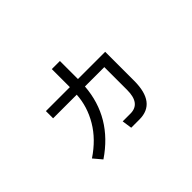

<svg xmlns="http://www.w3.org/2000/svg" viewBox="-106 -895 1212 1212"><g transform="rotate(-45 500.0 -289.0)"><path d="M203.1 -28.3Q305.7 -96.7 359.9 -188.5Q414.1 -280.3 419.9 -380.9H209V-445.3H422.9V-606.4H495.1V-445.3H738.3V-186.5Q738.3 9.8 588.9 9.8H515.6L505.9 -56.6H575.2Q666 -56.6 666 -176.8V-380.9H493.2Q473.6 -124 250 27.3Z"/></g></svg>

Font: Gothic A1
Style: Regular
Weight: 400
Designer: HanYang I&C Co.,Ltd.
Foundry: HanYang I&C Co.,Ltd.
Version: Version 2.50